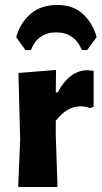

<svg xmlns="http://www.w3.org/2000/svg" viewBox="-20 -751 408 771"><path d="M82 -550 45 -602Q61 -659 102.5 -695Q144 -731 210 -731Q275 -731 314 -694Q353 -657 368 -602L330 -550H309Q279 -621 206 -621Q132 -621 104 -550ZM205 -470 204 -380H212Q259 -469 332 -469Q338 -469 356 -467V-322L340 -317Q326 -324 303 -324Q249 -324 204 -266V-207L211 0H53L61 -191L54 -458Z"/></svg>

Font: Alegreya Sans ExtraBold
Style: Regular
Weight: 800
Designer: Juan Pablo del Peral
Foundry: Huerta Tipografica
Version: Version 2.007